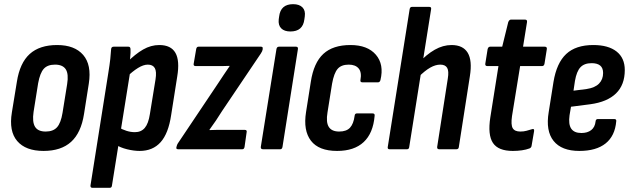

<svg xmlns="http://www.w3.org/2000/svg" viewBox="-20 -716 3027 921"><path d="M189 8Q103 8 62.5 -39.5Q22 -87 37 -177L61 -324Q75 -414 122.5 -457Q170 -500 254 -500Q338 -500 379 -452.5Q420 -405 406 -315L383 -169Q369 -79 321 -35.5Q273 8 189 8ZM199 -85Q235 -85 253.5 -105.5Q272 -126 280 -175L302 -312Q310 -361 295.5 -383.5Q281 -406 244 -406Q208 -406 190 -386Q172 -366 163 -317L141 -179Q134 -131 148 -108Q162 -85 199 -85Z M650 8Q622 8 589.5 0Q557 -8 536 -22L548 -106Q566 -95 586.5 -88.5Q607 -82 627 -82Q657 -82 674.5 -102.5Q692 -123 699 -169L726 -335Q732 -373 722.5 -389.5Q713 -406 689 -406Q668 -406 642 -390Q616 -374 586 -345L587 -415Q629 -457 666.5 -478.5Q704 -500 744 -500Q800 -500 821.5 -462.5Q843 -425 830 -348L801 -164Q788 -76 750.5 -34Q713 8 650 8ZM424 185Q413 185 414 174L500 -369Q506 -406 509 -433Q512 -460 513 -480Q514 -492 525 -492H596Q606 -492 606 -480Q607 -464 604.5 -440.5Q602 -417 600 -400L604 -369L517 174Q516 185 506 185Z M835 0Q824 0 826 -9L827 -13Q829 -22 833 -28L1026 -316Q1040 -337 1053.5 -357.5Q1067 -378 1081 -398V-400Q1061 -399 1044 -399Q1027 -399 1008 -399H919Q907 -399 909 -410L921 -480Q923 -492 932 -492H1232Q1242 -492 1240 -482V-479Q1239 -471 1231 -459L1045 -183Q1031 -160 1016 -138Q1001 -116 985 -94V-92Q1004 -93 1020.5 -93Q1037 -93 1056 -93H1154Q1166 -93 1163 -81L1153 -11Q1151 0 1142 0Z M1242 0Q1230 0 1231 -11L1306 -480Q1308 -492 1318 -492H1400Q1411 -492 1409 -480L1335 -11Q1333 0 1324 0ZM1373 -565Q1344 -565 1329 -580Q1314 -595 1317 -623L1319 -637Q1326 -696 1386 -696Q1416 -696 1431 -680.5Q1446 -665 1442 -637L1440 -623Q1433 -565 1373 -565Z M1597 8Q1509 8 1471.5 -41Q1434 -90 1448 -178L1471 -324Q1485 -415 1531 -457.5Q1577 -500 1661 -500Q1743 -500 1783 -453.5Q1823 -407 1805 -332Q1802 -321 1793 -321H1719Q1707 -321 1709 -332Q1716 -369 1700.5 -387.5Q1685 -406 1653 -406Q1617 -406 1599.5 -385.5Q1582 -365 1573 -315L1551 -177Q1543 -130 1557 -107.5Q1571 -85 1607 -85Q1642 -85 1659 -103.5Q1676 -122 1681 -160Q1682 -172 1692 -172H1767Q1779 -172 1777 -160Q1770 -77 1724.5 -34.5Q1679 8 1597 8Z M1849 0Q1838 0 1840 -11L1945 -672Q1947 -683 1956 -683H2039Q2050 -683 2048 -672L1943 -11Q1942 0 1932 0ZM2087 0Q2076 0 2077 -11L2128 -339Q2134 -375 2125 -390.5Q2116 -406 2092 -406Q2069 -406 2043.5 -391.5Q2018 -377 1987 -346V-413Q2026 -455 2065.5 -477.5Q2105 -500 2146 -500Q2201 -500 2223.5 -463Q2246 -426 2234 -351L2181 -11Q2180 0 2169 0Z M2440 8Q2370 8 2344.5 -30.5Q2319 -69 2332 -153L2371 -399H2318Q2306 -399 2308 -411L2319 -480Q2322 -492 2331 -492H2389L2418 -610Q2423 -622 2431 -622H2498Q2510 -622 2508 -610L2489 -492H2593Q2605 -492 2603 -480L2592 -411Q2590 -399 2580 -399H2475L2436 -159Q2430 -117 2439.5 -101Q2449 -85 2476 -85Q2492 -85 2505 -88.5Q2518 -92 2531 -96Q2544 -101 2542 -87L2530 -17Q2529 -8 2520 -4Q2504 2 2483.5 5Q2463 8 2440 8Z M2759 8Q2674 8 2635.5 -40Q2597 -88 2612 -178L2635 -323Q2650 -414 2696 -457Q2742 -500 2826 -500Q2898 -500 2937.5 -469Q2977 -438 2977 -380Q2977 -309 2935 -268Q2893 -227 2812 -216L2719 -204L2712 -163Q2706 -120 2720 -99Q2734 -78 2769 -78Q2798 -78 2816 -92Q2834 -106 2837 -134Q2838 -145 2848 -145H2926Q2938 -145 2936 -134Q2930 -64 2885 -28Q2840 8 2759 8ZM2731 -281 2794 -289Q2834 -295 2853.5 -315Q2873 -335 2873 -366Q2873 -390 2859 -401.5Q2845 -413 2818 -413Q2783 -413 2764.5 -393.5Q2746 -374 2738 -328Z"/></svg>

Font: Sofia Sans Condensed
Style: Bold Italic
Weight: 700
Italic angle: -9°
Version: Version 4.100